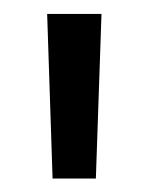

<svg xmlns="http://www.w3.org/2000/svg" viewBox="-20 -683 219 283"><path d="M121.3 -419.8H57.5L49.5 -662.5H129.6Z"/></svg>

Font: Anek Gujarati Medium
Style: Regular
Weight: 500
Designer: Mrunmayee Ghaisas (Gujarati), Yesha Goshar (Latin)
Foundry: Ek Type
Version: Version 1.003